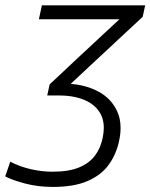

<svg xmlns="http://www.w3.org/2000/svg" viewBox="-87 -516 578 738"><path d="M117 202.5Q59 202.5 9.8 189.5Q-39.5 176.5 -67 162L-47.5 105.5Q-12.5 124 30.2 134Q73 144 114.5 144Q178 144 217.8 127.2Q257.5 110.5 278.8 81.2Q300 52 307.5 14.5Q312 -6.5 312 -25Q312 -54 300.5 -76.5Q281.5 -112.5 239.8 -130.8Q198 -149 140.5 -149H94.5L104 -192Q130 -216 156 -240.5Q182 -265 207 -288.5L372 -442H62.5L74 -495.5H471L461.5 -451.5Q414 -407.5 367.5 -364Q320.5 -320 273 -276L184.5 -193.5Q246 -189 293.5 -162.8Q341 -136.5 363 -89Q376.5 -60.5 376.5 -24Q376.5 0 370.5 27Q359.5 78 330.5 117.8Q301.5 157.5 249.2 180Q197 202.5 117 202.5Z"/></svg>

Font: Heraclito Light
Style: Italic
Weight: 300
Italic angle: -12°
Designer: Kostas Bartsokas (font) & Cristiano Sobral (main changes)
Foundry: Kostas Bartsokas (font) & Cristiano Sobral (main changes)
Version: Version 1.00;July 8, 2020;FontCreator 13.0.0.2655 64-bit